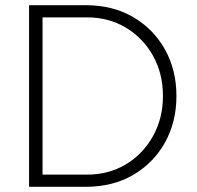

<svg xmlns="http://www.w3.org/2000/svg" viewBox="-20 -720 760 740"><path d="M92 0V-700H310Q415 -700 493.5 -654Q572 -608 616 -529Q660 -450 660 -350Q660 -250 616 -171Q572 -92 493.5 -46Q415 0 310 0ZM144 -47H316Q399 -47 465 -86.5Q531 -126 569.5 -195Q608 -264 608 -350Q608 -437 569.5 -505.5Q531 -574 465 -613.5Q399 -653 316 -653H144Z"/></svg>

Font: Red Hat Text Light
Style: Regular
Weight: 300
Designer: Pentagram, MCKL
Foundry: Pentagram, MCKL
Version: Version 1.023; ttfautohint (v1.8.3)